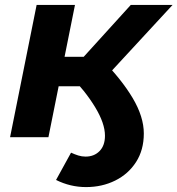

<svg xmlns="http://www.w3.org/2000/svg" viewBox="-20 -558 722 781"><path d="M330 203Q266 203 208 174L269 63Q284 70 298.5 74.5Q313 79 328 79Q363 79 385 56.5Q407 34 407 -6Q407 -56 367 -122Q327 -188 262 -254L391 -320Q474 -236 519.5 -159.5Q565 -83 565 -15Q565 52 533.5 101Q502 150 448.5 176.5Q395 203 330 203ZM21 0 129 -538H285L177 0ZM173 -207 196 -327H384L360 -207ZM416 -250 267 -268 512 -538H682Z"/></svg>

Font: MOST Montserrat
Style: Bold Italic
Weight: 700
Italic angle: -11.3°
Designer: Julieta Ulanovsky
Foundry: Julieta Ulanovsky
Version: Version 8.000;March 11, 2024;FontCreator 15.0.0.2926 64-bit